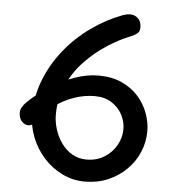

<svg xmlns="http://www.w3.org/2000/svg" viewBox="-55 -844 813 904"><g transform="rotate(5 351.0 -391.5)"><path d="M489 -786Q497 -789 506 -791Q515 -793 524 -793Q546 -793 561.5 -778Q577 -763 577 -735Q577 -716 564.5 -706.5Q552 -697 537 -691Q483 -670 426.5 -633.5Q370 -597 322.5 -547Q275 -497 245.5 -433Q216 -369 216 -292Q216 -258 227 -223Q238 -188 259 -158.5Q280 -129 310 -111.5Q340 -94 378 -94Q426 -94 462.5 -117Q499 -140 519 -176Q539 -212 539 -251Q539 -287 522 -319.5Q505 -352 472 -373.5Q439 -395 391 -395Q343 -395 295 -378.5Q247 -362 206 -332.5Q165 -303 135 -261Q130 -254 123 -246.5Q116 -239 108 -235Q100 -231 91 -231Q73 -231 59.5 -246.5Q46 -262 46 -287Q46 -300 53 -312.5Q60 -325 72 -337Q84 -349 97 -360Q135 -393 185 -423.5Q235 -454 291 -473.5Q347 -493 401 -493Q464 -493 511 -471.5Q558 -450 589.5 -414.5Q621 -379 636.5 -336Q652 -293 652 -251Q652 -201 632.5 -154Q613 -107 576 -70Q539 -33 489 -11.5Q439 10 379 10Q322 10 272 -14.5Q222 -39 184.5 -80.5Q147 -122 126 -174.5Q105 -227 105 -283Q105 -369 135.5 -447Q166 -525 219.5 -591.5Q273 -658 342.5 -707.5Q412 -757 489 -786Z"/></g></svg>

Font: Playpen Sans Medium
Style: Regular
Weight: 500
Designer: Laura Meseguer, Veronika Burian, José Scaglione
Foundry: TypeTogether
Version: Version 1.001